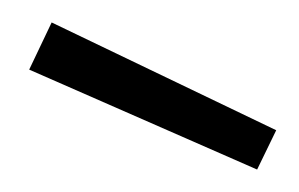

<svg xmlns="http://www.w3.org/2000/svg" viewBox="-20 -754 266 171"><path d="M6 -692 26 -734 226 -638 209 -603Z"/></svg>

Font: Cairo Light
Style: Regular
Weight: 300
Designer: Mohamed Gaber, the designers of Titillium
Foundry: Kief Type Foundry
Version: Version 2.009; ttfautohint (v1.5.33-1714) -l 8 -r 50 -G 200 